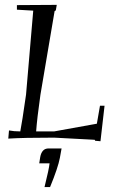

<svg xmlns="http://www.w3.org/2000/svg" viewBox="-20 -554 471 781"><path d="M139.6 110.4 143.6 85Q146.5 68.4 154.8 59.1Q163.1 49.8 177.7 49.8H230.5L223.6 87.9Q215.8 128.9 183.6 207H161.1Q179.7 131.8 181.6 110.4ZM13.7 9.8 16.6 -23.4Q36.1 -19.5 62.5 -19.5Q69.3 -52.7 85.9 -168.9L115.2 -510.7L48.8 -514.6V-533.2L210.9 -534.2L207 -511.7L202.1 -508.8L144.5 -168.9Q130.9 -73.2 127 -19.5H200.2L374 -50.8L386.7 -124H405.3L388.7 20.5L367.2 18.6L365.2 14.6L200.2 5.9Q74.2 5.9 13.7 9.8Z"/></svg>

Font: Kleymisska
Style: Regular
Weight: 500
Italic angle: -8°
Designer: gluk
Foundry: gluk
Version: Version 0.298